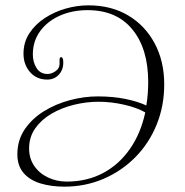

<svg xmlns="http://www.w3.org/2000/svg" viewBox="-20 -664 693 719"><path d="M221 35Q172 35 132 23Q92 11 68.5 -16Q45 -43 45 -86Q45 -139 72.5 -179.5Q100 -220 144.5 -247.5Q189 -275 242 -289Q295 -303 346 -303Q403 -303 449.5 -293.5Q496 -284 528 -269Q532 -293 533.5 -315.5Q535 -338 535 -357Q535 -481 476 -553.5Q417 -626 308 -626Q251 -626 204.5 -605.5Q158 -585 130.5 -547.5Q103 -510 103 -460Q103 -431 117 -409Q131 -387 158 -387Q173 -387 188 -397.5Q203 -408 203 -424V-440Q203 -450 209 -450Q217 -450 217 -430Q217 -402 200 -384Q183 -366 157 -366Q117 -366 92.5 -394Q68 -422 68 -463Q68 -506 90 -539.5Q112 -573 148 -596.5Q184 -620 226.5 -632Q269 -644 311 -644Q396 -644 459.5 -606.5Q523 -569 559 -502Q595 -435 595 -348Q595 -267 566.5 -197Q538 -127 486.5 -75Q435 -23 367 6Q299 35 221 35ZM230 16Q305 16 365 -15.5Q425 -47 466 -105.5Q507 -164 524 -243Q493 -261 444.5 -272Q396 -283 349 -283Q303 -283 256.5 -271.5Q210 -260 172.5 -238Q135 -216 112 -183.5Q89 -151 89 -108Q89 -71 108 -43Q127 -15 159.5 0.5Q192 16 230 16Z"/></svg>

Font: Updock
Style: Regular
Weight: 400
Designer: Robert E. Leuschke
Foundry: Robert E. Leuschke
Version: Version 1.010; ttfautohint (v1.8.4.7-5d5b)